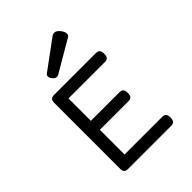

<svg xmlns="http://www.w3.org/2000/svg" viewBox="-231 -943 1063 1063"><g transform="rotate(-45 300.0 -411.5)"><path d="M507.8 -35.2Q507.8 -16.1 500.7 -8.1Q493.7 0 477.1 0H160.6H140.6Q124 0 116.9 -7.6Q109.9 -15.1 109.9 -33.2V-546.4Q109.9 -564.5 116.9 -572Q124 -579.6 140.6 -579.6H183.1H467.3Q483.9 -579.6 491 -571.5Q498 -563.5 498 -544.4Q498 -525.4 491 -517.3Q483.9 -509.3 467.3 -509.3H183.1V-334H406.2Q422.9 -334 429.9 -325.9Q437 -317.9 437 -298.8Q437 -279.8 429.9 -271.7Q422.9 -263.7 406.2 -263.7H183.1V-70.3H477.1Q493.7 -70.3 500.7 -62.3Q507.8 -54.2 507.8 -35.2ZM383.8 -822.8Q400.4 -822.8 416.5 -802.7Q431.2 -783.7 431.2 -769.5Q431.2 -756.8 420.4 -750.5L237.8 -643.6Q229 -638.7 222.2 -638.7Q210.4 -638.7 199.7 -650.9Q188 -664.1 188 -676.3Q188 -685.5 195.8 -691.4L365.7 -816.4Q374.5 -822.8 383.8 -822.8Z"/></g></svg>

Font: Courier Prime Code
Style: Regular
Weight: 400
Designer: Alan Dague-Greene
Foundry: Quote-Unquote Apps
Version: Version 3.0318